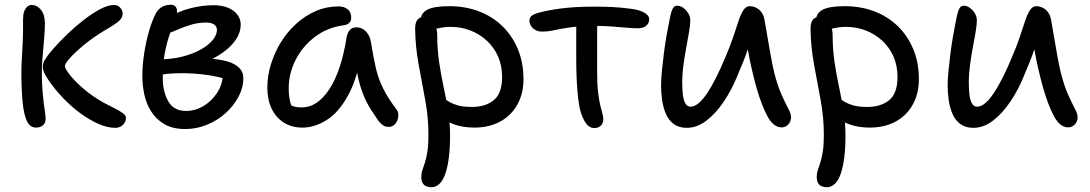

<svg xmlns="http://www.w3.org/2000/svg" viewBox="-20 -527 4589 808"><path d="M465 11Q432 11 393.5 -6Q355 -23 316 -52Q277 -81 243 -117Q209 -153 184 -190Q173 -206 166.5 -219.5Q160 -233 160 -246Q160 -254 163 -263.5Q166 -273 173 -281Q182 -297 206 -324Q230 -351 262.5 -382.5Q295 -414 331 -442Q367 -470 400.5 -488Q434 -506 460 -506Q471 -506 478.5 -501Q486 -496 491 -488Q496 -480 496 -470Q496 -449 474 -433Q452 -417 424 -401Q372 -370 334 -338.5Q296 -307 274.5 -283Q253 -259 253 -249Q253 -239 273.5 -212.5Q294 -186 331 -154Q368 -122 416 -95Q437 -84 459 -73Q481 -62 495.5 -52Q510 -42 510 -31Q510 -20 504 -10Q498 0 487.5 5.5Q477 11 465 11ZM132 10Q106 10 93 -18Q80 -46 75 -98.5Q70 -151 70 -225Q70 -251 72 -282Q74 -313 75.5 -346Q77 -379 77 -411Q77 -419 77 -427.5Q77 -436 77 -445Q77 -465 81.5 -478Q86 -491 94.5 -498.5Q103 -506 113 -506Q136 -506 152.5 -485.5Q169 -465 169 -428Q169 -403 166 -366.5Q163 -330 159.5 -292Q156 -254 156 -225Q156 -173 160 -132Q164 -91 168 -64.5Q172 -38 172 -28Q172 -16 167 -7.5Q162 1 153 5.5Q144 10 132 10Z M760 16Q706 16 671 -5Q636 -26 615.5 -59Q595 -92 587 -131Q579 -170 579 -207Q579 -251 586.5 -300.5Q594 -350 607 -395.5Q620 -441 636 -471Q643 -484 653 -492Q663 -500 675 -503.5Q687 -507 700 -507Q712 -507 718.5 -499.5Q725 -492 725 -479Q725 -464 716 -441Q707 -418 695 -385Q683 -352 674 -306.5Q665 -261 665 -200Q665 -140 688.5 -100Q712 -60 763 -60Q801 -60 835 -80Q869 -100 892.5 -134.5Q916 -169 918 -212L929 -195Q903 -203 868 -209Q833 -215 794 -217.5Q755 -220 717.5 -218.5Q680 -217 652 -212L653 -277Q707 -278 750.5 -289.5Q794 -301 826.5 -319.5Q859 -338 876 -359.5Q893 -381 893 -401Q893 -414 882.5 -423Q872 -432 846 -432Q817 -432 789.5 -424.5Q762 -417 734 -405Q706 -393 672 -380Q658 -376 646.5 -383.5Q635 -391 636 -403Q636 -417 650 -429.5Q664 -442 678 -448Q732 -480 782 -492.5Q832 -505 878 -505Q915 -505 940.5 -494Q966 -483 979.5 -464.5Q993 -446 993 -424Q993 -391 973.5 -361.5Q954 -332 920 -307.5Q886 -283 845 -266Q804 -249 761 -242L768 -281Q818 -283 860.5 -280.5Q903 -278 935 -269Q967 -260 985.5 -242.5Q1004 -225 1004 -199Q1004 -158 983.5 -119.5Q963 -81 929 -50.5Q895 -20 851 -2Q807 16 760 16Z M1253 10Q1208 10 1174.5 -11Q1141 -32 1123 -70Q1105 -108 1105 -159Q1105 -207 1120 -256Q1135 -305 1162 -349Q1189 -393 1226.5 -427Q1264 -461 1309 -480.5Q1354 -500 1405 -500Q1428 -500 1443 -488Q1458 -476 1458 -452Q1458 -440 1450.5 -431.5Q1443 -423 1428 -421Q1358 -412 1305.5 -372Q1253 -332 1224 -275Q1195 -218 1195 -156Q1195 -127 1200 -103.5Q1205 -80 1222 -43L1170 -112Q1193 -89 1208.5 -82Q1224 -75 1251 -75Q1315 -75 1365.5 -151Q1416 -227 1439 -372Q1443 -391 1453 -401.5Q1463 -412 1480 -412Q1504 -412 1521 -393.5Q1538 -375 1542 -345Q1551 -287 1561.5 -241.5Q1572 -196 1592 -155.5Q1612 -115 1646 -70Q1655 -60 1656 -47Q1657 -34 1652.5 -21.5Q1648 -9 1638.5 -1Q1629 7 1616 7Q1602 7 1593 1Q1584 -5 1576 -14Q1557 -41 1540 -67.5Q1523 -94 1509 -128.5Q1495 -163 1485 -210.5Q1475 -258 1471 -323L1504 -324Q1486 -201 1446 -127.5Q1406 -54 1355 -22Q1304 10 1253 10Z M1977 10Q1928 10 1890 -4Q1852 -18 1829.5 -39.5Q1807 -61 1807 -86Q1807 -98 1813 -107Q1819 -116 1833 -116Q1843 -116 1852 -110Q1861 -104 1874 -96.5Q1887 -89 1908.5 -83Q1930 -77 1967 -77Q2023 -77 2058 -105.5Q2093 -134 2093 -203Q2093 -251 2076 -289.5Q2059 -328 2028.5 -356Q1998 -384 1959 -399Q1920 -414 1875 -414Q1852 -414 1830 -409Q1808 -404 1792 -404Q1780 -404 1770.5 -409.5Q1761 -415 1756 -425Q1751 -435 1751 -445Q1751 -472 1779 -486.5Q1807 -501 1871 -501Q1937 -501 1993.5 -480Q2050 -459 2092.5 -418.5Q2135 -378 2159 -321Q2183 -264 2183 -193Q2183 -147 2168 -109.5Q2153 -72 2125.5 -45Q2098 -18 2060 -4Q2022 10 1977 10ZM1795 261Q1783 261 1773 256.5Q1763 252 1758 242Q1753 232 1753 217Q1753 202 1757.5 189Q1762 176 1768 158Q1774 140 1778.5 112Q1783 84 1783 40Q1783 -33 1769.5 -106Q1756 -179 1742 -254.5Q1728 -330 1727 -406Q1727 -431 1736.5 -443.5Q1746 -456 1764 -456Q1780 -456 1792.5 -445.5Q1805 -435 1812.5 -417.5Q1820 -400 1820 -379Q1820 -319 1828 -265.5Q1836 -212 1847 -161Q1858 -110 1866 -59Q1874 -8 1874 46Q1874 95 1869 135Q1864 175 1854.5 203Q1845 231 1830 246Q1815 261 1795 261Z M2261 -394Q2238 -394 2223 -408Q2208 -422 2208 -440Q2208 -451 2216 -459Q2224 -467 2245 -473Q2280 -483 2338.5 -491Q2397 -499 2478 -499Q2520 -499 2555.5 -497.5Q2591 -496 2635 -490Q2670 -486 2691 -474Q2712 -462 2712 -447Q2712 -436 2707 -427.5Q2702 -419 2691.5 -413.5Q2681 -408 2665 -408Q2644 -408 2615.5 -410.5Q2587 -413 2555 -415.5Q2523 -418 2490 -418Q2422 -418 2380.5 -412Q2339 -406 2312.5 -400Q2286 -394 2261 -394ZM2482 12Q2461 12 2447.5 -6Q2434 -24 2425 -52Q2418 -73 2413.5 -109.5Q2409 -146 2407 -189.5Q2405 -233 2405 -274Q2405 -329 2405 -371.5Q2405 -414 2405 -442L2494 -448Q2493 -431 2493 -405.5Q2493 -380 2493 -348.5Q2493 -317 2493 -284.5Q2493 -252 2493 -222Q2493 -172 2497 -138.5Q2501 -105 2506 -84Q2511 -63 2515 -49.5Q2519 -36 2519 -25Q2519 -14 2514 -5.5Q2509 3 2500.5 7.5Q2492 12 2482 12Z M2870 11Q2837 11 2815.5 -5Q2794 -21 2782.5 -47.5Q2771 -74 2766.5 -105.5Q2762 -137 2762 -167Q2762 -193 2765.5 -229Q2769 -265 2774 -304Q2779 -343 2785 -377Q2791 -411 2795 -430Q2801 -465 2808 -484Q2815 -503 2829 -503Q2843 -503 2855.5 -494Q2868 -485 2876.5 -471Q2885 -457 2885 -440Q2885 -424 2880 -394Q2875 -364 2868 -327Q2861 -290 2856 -252.5Q2851 -215 2851 -185Q2851 -160 2853 -135Q2855 -110 2863 -94Q2871 -78 2886 -78Q2918 -78 2956 -135Q2994 -192 3035 -292Q3054 -336 3066.5 -374Q3079 -412 3088.5 -440.5Q3098 -469 3109 -485Q3120 -501 3135 -501Q3158 -501 3176 -485Q3194 -469 3198 -440Q3203 -411 3209.5 -373Q3216 -335 3223 -295.5Q3230 -256 3238 -222Q3253 -164 3269.5 -127.5Q3286 -91 3297.5 -69.5Q3309 -48 3309 -34Q3309 -22 3303.5 -12Q3298 -2 3289 3.5Q3280 9 3269 9Q3235 9 3210 -37Q3185 -83 3163 -160Q3153 -196 3143.5 -237Q3134 -278 3127 -319Q3120 -360 3116 -395H3150Q3140 -359 3125.5 -315.5Q3111 -272 3084 -210Q3060 -150 3026 -99.5Q2992 -49 2952.5 -19Q2913 11 2870 11Z M3641 10Q3592 10 3554 -4Q3516 -18 3493.5 -39.5Q3471 -61 3471 -86Q3471 -98 3477 -107Q3483 -116 3497 -116Q3507 -116 3516 -110Q3525 -104 3538 -96.5Q3551 -89 3572.5 -83Q3594 -77 3631 -77Q3687 -77 3722 -105.5Q3757 -134 3757 -203Q3757 -251 3740 -289.5Q3723 -328 3692.5 -356Q3662 -384 3623 -399Q3584 -414 3539 -414Q3516 -414 3494 -409Q3472 -404 3456 -404Q3444 -404 3434.5 -409.5Q3425 -415 3420 -425Q3415 -435 3415 -445Q3415 -472 3443 -486.5Q3471 -501 3535 -501Q3601 -501 3657.5 -480Q3714 -459 3756.5 -418.5Q3799 -378 3823 -321Q3847 -264 3847 -193Q3847 -147 3832 -109.5Q3817 -72 3789.5 -45Q3762 -18 3724 -4Q3686 10 3641 10ZM3459 261Q3447 261 3437 256.5Q3427 252 3422 242Q3417 232 3417 217Q3417 202 3421.5 189Q3426 176 3432 158Q3438 140 3442.5 112Q3447 84 3447 40Q3447 -33 3433.5 -106Q3420 -179 3406 -254.5Q3392 -330 3391 -406Q3391 -431 3400.5 -443.5Q3410 -456 3428 -456Q3444 -456 3456.5 -445.5Q3469 -435 3476.5 -417.5Q3484 -400 3484 -379Q3484 -319 3492 -265.5Q3500 -212 3511 -161Q3522 -110 3530 -59Q3538 -8 3538 46Q3538 95 3533 135Q3528 175 3518.5 203Q3509 231 3494 246Q3479 261 3459 261Z M4076 11Q4043 11 4021.5 -5Q4000 -21 3988.5 -47.5Q3977 -74 3972.5 -105.5Q3968 -137 3968 -167Q3968 -193 3971.5 -229Q3975 -265 3980 -304Q3985 -343 3991 -377Q3997 -411 4001 -430Q4007 -465 4014 -484Q4021 -503 4035 -503Q4049 -503 4061.5 -494Q4074 -485 4082.5 -471Q4091 -457 4091 -440Q4091 -424 4086 -394Q4081 -364 4074 -327Q4067 -290 4062 -252.5Q4057 -215 4057 -185Q4057 -160 4059 -135Q4061 -110 4069 -94Q4077 -78 4092 -78Q4124 -78 4162 -135Q4200 -192 4241 -292Q4260 -336 4272.5 -374Q4285 -412 4294.5 -440.5Q4304 -469 4315 -485Q4326 -501 4341 -501Q4364 -501 4382 -485Q4400 -469 4404 -440Q4409 -411 4415.5 -373Q4422 -335 4429 -295.5Q4436 -256 4444 -222Q4459 -164 4475.5 -127.5Q4492 -91 4503.5 -69.5Q4515 -48 4515 -34Q4515 -22 4509.5 -12Q4504 -2 4495 3.5Q4486 9 4475 9Q4441 9 4416 -37Q4391 -83 4369 -160Q4359 -196 4349.5 -237Q4340 -278 4333 -319Q4326 -360 4322 -395H4356Q4346 -359 4331.5 -315.5Q4317 -272 4290 -210Q4266 -150 4232 -99.5Q4198 -49 4158.5 -19Q4119 11 4076 11Z"/></svg>

Font: Shantell Sans Light
Style: Regular
Weight: 400
Version: Version 1.011;[c5ecc13dd]